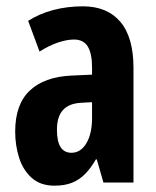

<svg xmlns="http://www.w3.org/2000/svg" viewBox="-20 -577 494 607"><path d="M242 -557Q319 -557 360.5 -508Q402 -459 402 -362V0H307L286 -73H283Q267 -45 248.5 -26.5Q230 -8 207 1Q184 10 152 10Q108 10 80.5 -14.5Q53 -39 40.5 -78Q28 -117 28 -161Q28 -247 74 -290.5Q120 -334 205 -338L271 -341V-363Q271 -408 257.5 -430Q244 -452 214 -452Q192 -452 164.5 -443Q137 -434 105 -414L69 -511Q105 -534 149 -545.5Q193 -557 242 -557ZM236 -252Q198 -250 179 -229Q160 -208 160 -167Q160 -130 171.5 -112Q183 -94 206 -94Q235 -94 253 -124Q271 -154 271 -204V-254Z"/></svg>

Font: Noto Sans Display ExtraCondensed
Style: Regular
Weight: 400
Width: 2
Version: Version 2.003